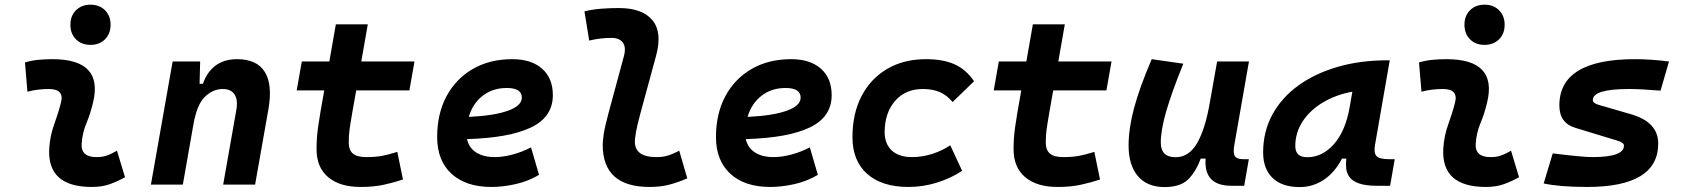

<svg xmlns="http://www.w3.org/2000/svg" viewBox="-20 -776 7071 807"><path d="M471.7 -142.6 505.4 -31.2Q475.6 -14.2 442.4 -2.2Q409.2 9.8 366.2 9.8Q176.8 9.8 187 -153.3Q190.4 -205.6 208 -253.9Q225.6 -302.2 236.3 -345.2Q251.5 -401.9 184.6 -401.9Q138.2 -401.9 95.2 -390.6L85 -513.7Q113.8 -522 142.6 -524.7Q171.4 -527.3 200.2 -527.3Q415.5 -527.3 371.1 -345.2Q359.9 -297.4 343.3 -258.3Q326.7 -219.2 323.2 -172.4Q319.3 -115.7 385.3 -115.7Q409.7 -115.7 428 -121.8Q446.3 -127.9 471.7 -142.6ZM360.4 -587.4Q322.8 -587.4 299.3 -610.8Q275.9 -634.3 275.9 -671.9Q275.9 -709.5 299.3 -732.9Q322.8 -756.3 360.4 -756.3Q397.9 -756.3 421.4 -732.9Q444.8 -709.5 444.8 -671.9Q444.8 -634.3 421.4 -610.8Q397.9 -587.4 360.4 -587.4Z M614.3 0 705.6 -517.6H821.3L818.8 -423.8H833Q849.6 -473.1 885.7 -500.2Q921.9 -527.3 976.6 -527.3Q1059.6 -527.3 1093 -473.6Q1126.5 -419.9 1107.9 -315.4L1052.2 0H918L973.1 -312.5Q981 -356.4 965.8 -379.2Q950.7 -401.9 916.5 -401.9Q875 -401.9 840.8 -368.7Q806.6 -335.4 792.5 -249.5V-250.5L748.5 0Z M1495.6 9.8Q1407.7 9.8 1359.1 -31.5Q1310.5 -72.8 1310.5 -148.4Q1310.5 -170.9 1311.8 -191.7Q1313 -212.4 1316.4 -238Q1319.8 -263.7 1326.2 -301.3L1342.8 -396H1227.1L1248.5 -517.6H1364.3L1391.6 -673.8H1525.9L1498.5 -517.6H1722.2L1700.7 -396H1477.1L1460.4 -301.3Q1452.1 -253.9 1449 -229.5Q1445.8 -205.1 1445.8 -177.7Q1445.8 -145 1463.4 -130.4Q1481 -115.7 1519.5 -115.7Q1556.2 -115.7 1584 -120.6Q1611.8 -125.5 1649.9 -137.7L1673.8 -21.5Q1635.7 -8.8 1593.3 0.5Q1550.8 9.8 1495.6 9.8Z M2059.6 -115.7Q2094.7 -115.7 2134.8 -126.5Q2174.8 -137.2 2211.9 -156.7L2245.6 -41Q2199.2 -13.7 2146.5 -2Q2093.8 9.8 2045.4 9.8Q1938 9.8 1877.7 -45.7Q1817.4 -101.1 1817.4 -199.7Q1817.4 -298.3 1856.9 -371.8Q1896.5 -445.3 1967.5 -486.3Q2038.6 -527.3 2133.3 -527.3Q2213.4 -527.3 2258.5 -487.3Q2303.7 -447.3 2303.7 -376Q2303.7 -284.2 2211.7 -240.2Q2119.6 -196.3 1942.9 -191.4Q1950.7 -155.3 1981 -135.5Q2011.2 -115.7 2059.6 -115.7ZM1950.2 -284.7Q2056.2 -289.6 2114.7 -310.5Q2173.3 -331.5 2173.3 -365.7Q2173.3 -406.2 2109.9 -406.2Q2050.8 -406.2 2008.8 -373.5Q1966.8 -340.8 1950.2 -284.7Z M2710 9.8Q2513.2 9.8 2513.2 -167.5Q2513.2 -183.1 2517.8 -213.9Q2522.5 -244.6 2537.6 -300.3L2602.5 -540.5Q2612.3 -577.6 2597.7 -597.2Q2583 -616.7 2550.8 -616.7Q2527.3 -616.7 2503.7 -614Q2480 -611.3 2456.5 -605.5L2436.5 -728.5Q2472.7 -736.8 2508.8 -739.5Q2544.9 -742.2 2581.1 -742.2Q2680.2 -742.2 2722.4 -690.9Q2764.6 -639.6 2737.3 -540.5L2671.9 -300.3Q2657.7 -248 2653.1 -220.7Q2648.4 -193.4 2648.4 -182.1Q2647.5 -115.7 2738.8 -115.7Q2765.6 -115.7 2786.1 -121.8Q2806.6 -127.9 2835 -142.6L2868.7 -26.4Q2834.5 -11.2 2796.6 -0.7Q2758.8 9.8 2710 9.8Z M3231.4 -115.7Q3266.6 -115.7 3306.6 -126.5Q3346.7 -137.2 3383.8 -156.7L3417.5 -41Q3371.1 -13.7 3318.4 -2Q3265.6 9.8 3217.3 9.8Q3109.9 9.8 3049.6 -45.7Q2989.3 -101.1 2989.3 -199.7Q2989.3 -298.3 3028.8 -371.8Q3068.4 -445.3 3139.4 -486.3Q3210.4 -527.3 3305.2 -527.3Q3385.3 -527.3 3430.4 -487.3Q3475.6 -447.3 3475.6 -376Q3475.6 -284.2 3383.5 -240.2Q3291.5 -196.3 3114.7 -191.4Q3122.6 -155.3 3152.8 -135.5Q3183.1 -115.7 3231.4 -115.7ZM3122.1 -284.7Q3228 -289.6 3286.6 -310.5Q3345.2 -331.5 3345.2 -365.7Q3345.2 -406.2 3281.7 -406.2Q3222.7 -406.2 3180.7 -373.5Q3138.7 -340.8 3122.1 -284.7Z M3813 -115.7Q3856.9 -115.7 3899.2 -129.4Q3941.4 -143.1 3974.1 -165.5L4023.9 -58.1Q3978 -27.3 3919.2 -8.8Q3860.4 9.8 3798.8 9.8Q3686.5 9.8 3624.8 -45.2Q3563 -100.1 3563 -199.7Q3563 -298.8 3601.3 -372.3Q3639.6 -445.8 3709.2 -486.6Q3778.8 -527.3 3872.1 -527.3Q3944.8 -527.3 3992.9 -505.4Q4041 -483.4 4074.2 -434.6L3983.9 -347.2Q3960 -376 3930.2 -388.9Q3900.4 -401.9 3858.4 -401.9Q3786.1 -401.9 3742.4 -352.1Q3698.7 -302.2 3698.2 -220.2Q3698.7 -170.4 3728.8 -143.1Q3758.8 -115.7 3813 -115.7Z M4425.3 9.8Q4337.4 9.8 4288.8 -31.5Q4240.2 -72.8 4240.2 -148.4Q4240.2 -170.9 4241.5 -191.7Q4242.7 -212.4 4246.1 -238Q4249.5 -263.7 4255.9 -301.3L4272.5 -396H4156.7L4178.2 -517.6H4293.9L4321.3 -673.8H4455.6L4428.2 -517.6H4651.9L4630.4 -396H4406.7L4390.1 -301.3Q4381.8 -253.9 4378.7 -229.5Q4375.5 -205.1 4375.5 -177.7Q4375.5 -145 4393.1 -130.4Q4410.6 -115.7 4449.2 -115.7Q4485.8 -115.7 4513.7 -120.6Q4541.5 -125.5 4579.6 -137.7L4603.5 -21.5Q4565.4 -8.8 4522.9 0.5Q4480.5 9.8 4425.3 9.8Z M4874.5 10.3Q4802.2 10.3 4762.9 -35.6Q4723.6 -81.5 4723.6 -164.6Q4723.6 -235.8 4746.6 -321.8Q4769.5 -407.7 4820.8 -527.3L4953.6 -508.3Q4904.3 -386.2 4881.6 -307.6Q4858.9 -229 4858.9 -176.8Q4858.9 -115.2 4920.9 -115.2Q4975.1 -115.2 5008.5 -169.4Q5042 -223.6 5061.5 -325.7V-325.2L5095.7 -517.6H5229.5L5168 -166.5Q5162.1 -132.3 5170.4 -119.6Q5178.7 -106.9 5205.6 -106.9H5229L5209.5 4.9H5156.2Q5038.6 4.9 5047.4 -109.4H5026.9Q5005.9 -53.2 4973.4 -21.5Q4940.9 10.3 4874.5 10.3Z M5442.4 10.3Q5369.1 10.3 5329.1 -27.8Q5289.1 -65.9 5289.1 -135.3Q5289.1 -223.1 5328.1 -294.7Q5367.2 -366.2 5437.7 -417Q5508.3 -467.8 5603 -495.1Q5697.8 -522.5 5809.1 -522.5H5821.3L5759.3 -166.5Q5753.4 -132.3 5766.1 -119.6Q5778.8 -106.9 5818.8 -106.9H5842.3L5822.8 4.9H5769.5Q5719.7 4.9 5691.9 -5.1Q5664.1 -15.1 5652.1 -31.7Q5640.1 -48.3 5638.2 -68.6Q5636.2 -88.9 5638.7 -109.4H5620.6Q5590.8 -51.8 5544.9 -20.8Q5499 10.3 5442.4 10.3ZM5474.1 -115.2Q5538.1 -115.2 5586.7 -170.2Q5635.3 -225.1 5652.8 -325.7L5664.1 -390.6Q5594.7 -377.9 5540.5 -345.5Q5486.3 -313 5455.3 -265.9Q5424.3 -218.8 5424.3 -162.1Q5424.3 -115.2 5474.1 -115.2Z M6331.1 -142.6 6364.7 -31.2Q6335 -14.2 6301.8 -2.2Q6268.6 9.8 6225.6 9.8Q6036.1 9.8 6046.4 -153.3Q6049.8 -205.6 6067.4 -253.9Q6085 -302.2 6095.7 -345.2Q6110.8 -401.9 6043.9 -401.9Q5997.6 -401.9 5954.6 -390.6L5944.3 -513.7Q5973.1 -522 6002 -524.7Q6030.8 -527.3 6059.6 -527.3Q6274.9 -527.3 6230.5 -345.2Q6219.2 -297.4 6202.6 -258.3Q6186 -219.2 6182.6 -172.4Q6178.7 -115.7 6244.6 -115.7Q6269 -115.7 6287.4 -121.8Q6305.7 -127.9 6331.1 -142.6ZM6219.7 -587.4Q6182.1 -587.4 6158.7 -610.8Q6135.3 -634.3 6135.3 -671.9Q6135.3 -709.5 6158.7 -732.9Q6182.1 -756.3 6219.7 -756.3Q6257.3 -756.3 6280.8 -732.9Q6304.2 -709.5 6304.2 -671.9Q6304.2 -634.3 6280.8 -610.8Q6257.3 -587.4 6219.7 -587.4Z M6650.9 9.8Q6535.6 9.8 6468.3 -4.9L6506.3 -131.3Q6568.8 -123.5 6610.4 -119.6Q6651.9 -115.7 6672.9 -115.7Q6805.7 -115.7 6805.7 -163.6Q6805.7 -176.3 6780.3 -184.1L6601.1 -238.8Q6534.2 -258.8 6534.2 -333Q6534.2 -527.3 6852.1 -527.3Q6884.8 -527.3 6920.4 -524.9Q6956.1 -522.5 6995.1 -517.6L6959.5 -395Q6918.9 -398.4 6886 -400.1Q6853 -401.9 6827.1 -401.9Q6674.8 -401.9 6674.8 -355.5Q6674.8 -342.3 6699.2 -335.4L6836.9 -295.4Q6949.7 -262.2 6949.7 -172.9Q6949.7 9.8 6650.9 9.8Z"/></svg>

Font: Cascadia Code PL
Style: Bold Italic
Weight: 700
Italic angle: -10°
Monospace: yes
Designer: Aaron Bell
Foundry: Saja Typeworks
Version: Version 2404.023; ttfautohint (v1.8.4)